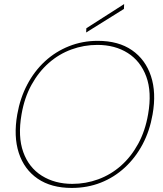

<svg xmlns="http://www.w3.org/2000/svg" viewBox="-20 -913 801 945"><path d="M333 12Q232 12 165.5 -33.5Q99 -79 72.5 -160.5Q46 -242 65 -350Q79 -430 114 -496.5Q149 -563 201 -611Q253 -659 319.5 -685.5Q386 -712 461 -712Q563 -712 629.5 -666Q696 -620 723 -538.5Q750 -457 731 -350Q717 -269 682 -203Q647 -137 594.5 -88.5Q542 -40 476 -14Q410 12 333 12ZM336 -8Q402 -8 463.5 -30.5Q525 -53 575 -97Q625 -141 660 -205Q695 -269 709 -351Q728 -460 700 -536Q672 -612 609 -652Q546 -692 459 -692Q393 -692 331.5 -669.5Q270 -647 220 -603Q170 -559 135 -495.5Q100 -432 86 -350Q67 -241 94.5 -164.5Q122 -88 186 -48Q250 -8 336 -8ZM404 -753 405 -774 591 -893 590 -869Z"/></svg>

Font: DM Sans 18pt Thin
Style: Italic
Weight: 250
Italic angle: -10°
Designer: Colophon Foundry, Jonny Pinhorn
Foundry: Colophon Foundry
Version: Version 4.004;gftools[0.9.30]